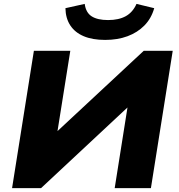

<svg xmlns="http://www.w3.org/2000/svg" viewBox="-20 -966 917 986"><path d="M42 0 154 -705H341L272 -272L254 -273L718 -705H867L755 0H569L638 -435L655 -433L191 0ZM520 -761Q455 -761 410 -780Q365 -799 341 -835.5Q317 -872 316 -924L415 -946Q421 -901 451 -882Q481 -863 535 -863Q590 -863 626 -883Q662 -903 681 -946L772 -924Q757 -871 721.5 -835Q686 -799 635 -780Q584 -761 520 -761Z"/></svg>

Font: Nunito Sans 10pt SemiExpanded Black
Style: Italic
Weight: 900
Width: 6
Italic angle: -9°
Designer: Vernon Adams
Foundry: Vernon Adams
Version: Version 3.101;gftools[0.9.27]